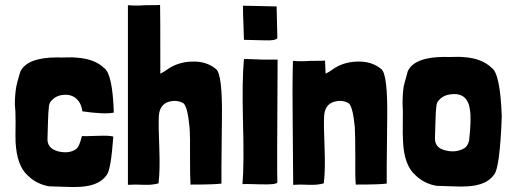

<svg xmlns="http://www.w3.org/2000/svg" viewBox="-20 -744 2074 776"><path d="M410 -35Q381 6 306 11Q281 13 240 11L178 9Q127 0 92 -35Q48 -74 43 -170Q42 -191 43 -250Q43 -299 40 -323Q40 -359 46 -395Q47 -404 62 -454Q89 -512 212 -512Q225 -511 251 -512Q276 -513 290 -511Q363 -506 401 -469Q435 -445 440 -289Q404 -281 313 -294Q308 -331 284 -349Q259 -367 221 -358Q200 -352 187 -336Q181 -331 178 -316Q175 -293 174 -253Q173 -203 172 -186Q169 -144 216 -132Q259 -122 287 -141Q301 -151 311 -194Q320 -193 374 -195Q422 -197 438 -192Q428 -53 410 -35Z M653 -461Q696 -493 754 -495Q814 -498 854 -464Q879 -441 877 -271Q874 -11 875 -2Q848 2 750 2Q748 -28 748 -110Q749 -194 746 -230Q738 -314 721 -327Q721 -328 719 -328Q718 -329 717 -329Q692 -341 663 -333Q625 -322 622 -275Q620 -237 624 -140Q627 -55 621 -7V-3Q595 4 566 3Q522 1 497 3V-723Q532 -720 567 -723Q627 -723 627 -724Q628 -719 628 -446Q648 -457 653 -461Z M1102 -503V-500Q1099 -39 1101 -6Q1094 3 1033 1Q965 -1 960 0Q967 -81 962 -257Q958 -424 966 -505V-506Q961 -505 994 -505Q1044 -502 1085 -503ZM1098 -718 1101 -590Q1094 -579 1049 -581L966 -583Q966 -597 964 -644Q962 -687 962 -721Z M1321 -461Q1364 -493 1421 -495Q1482 -498 1522 -464Q1547 -441 1545 -271Q1542 -11 1543 -2Q1516 2 1418 2Q1415 -28 1416 -110Q1416 -194 1414 -230Q1406 -314 1389 -327Q1388 -328 1387 -328Q1385 -329 1385 -329Q1360 -341 1331 -333Q1293 -322 1290 -275Q1288 -237 1292 -140Q1295 -55 1289 -7V-3Q1263 4 1234 3Q1190 1 1165 3L1163 -243Q1161 -394 1164 -498Q1199 -495 1234 -498Q1294 -498 1294 -499Q1293 -509 1296 -446Q1316 -457 1321 -461Z M1628 -456Q1655 -514 1778 -514Q1791 -513 1817 -514Q1842 -515 1856 -513Q1928 -508 1967 -470Q2002 -447 2008 -272Q2000 -61 1976 -37Q1947 4 1872 9Q1847 11 1806 9L1744 7Q1693 -2 1658 -37Q1613 -77 1609 -172Q1607 -197 1608 -252Q1609 -302 1607 -325Q1607 -366 1612 -397ZM1744 -318Q1741 -294 1740 -255Q1739 -205 1738 -188Q1736 -146 1781 -136Q1821 -126 1853 -143Q1870 -151 1876 -176Q1886 -266 1879 -302Q1868 -379 1787 -360Q1766 -354 1753 -338Q1747 -333 1744 -318Z"/></svg>

Font: Londrina Solid
Style: Regular
Weight: 400
Designer: Marcelo Magalhaes
Foundry: Marcelo Magalh„es
Version: Version 1.001 2011